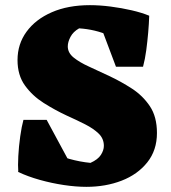

<svg xmlns="http://www.w3.org/2000/svg" viewBox="-20 -706 662 745"><path d="M315 19Q275 19 228 12Q181 5 134.5 -8Q88 -21 50 -39L101 -177Q133 -145 170.5 -123Q208 -101 249 -89.5Q290 -78 331 -74Q360 -87 371.5 -105Q383 -123 383 -140Q383 -168 363 -187.5Q343 -207 310.5 -223.5Q278 -240 238 -258Q193 -279 149.5 -306.5Q106 -334 77 -374Q48 -414 48 -473Q48 -535 83 -583Q118 -631 181 -658.5Q244 -686 329 -686Q367 -686 409.5 -680.5Q452 -675 491 -666Q530 -657 559 -645L503 -495Q457 -545 403 -568.5Q349 -592 287 -596Q264 -583 253.5 -563Q243 -543 243 -526Q243 -501 266 -482.5Q289 -464 325.5 -447.5Q362 -431 404 -411Q449 -390 491.5 -362.5Q534 -335 561.5 -294Q589 -253 589 -190Q589 -123 551.5 -76Q514 -29 452 -5Q390 19 315 19ZM276 -28 51 -39Q49 -62 51 -100Q53 -138 58.5 -177Q64 -216 71 -241H161ZM430 -447 358 -638 559 -645Q558 -614 555 -579.5Q552 -545 547.5 -511Q543 -477 535 -447Z"/></svg>

Font: Eczar ExtraBold
Style: Regular
Weight: 800
Designer: Vaibhav Singh
Foundry: Rosetta Type Foundry
Version: Version 2.000